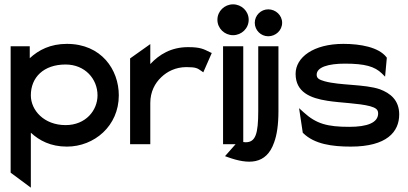

<svg xmlns="http://www.w3.org/2000/svg" viewBox="-20 -664 1880 884"><path d="M29 131 122 200V-53C161 -17 213 11 288 11C414 11 527 -84 527 -225C527 -343 447 -462 288 -462C212 -462 158 -434 117 -396V-451H29ZM122 -225C122 -308 181 -367 282 -367C371 -367 429 -301 429 -225C429 -156 375 -88 282 -88C183 -88 122 -156 122 -225Z M579 0H672V-190C672 -241 693 -281 723 -309C749 -334 788 -355 838 -355C882 -355 889 -350 906 -338L916 -331L955 -420L946 -424C919 -437 905 -447 846 -447C768 -447 713 -413 672 -369V-461L579 -395Z M981 -573C981 -533 1014 -502 1053 -502C1092 -502 1125 -533 1125 -573C1125 -613 1092 -644 1053 -644C1014 -644 981 -613 981 -573ZM1007 0H1100V-451H1007Z M1016 55 1030 60C1122 93 1206 96 1242 -8C1255 -43 1262 -90 1262 -153V-451H1169V-153C1169 -46 1156 -9 1111 -9C1103 -9 1094 -11 1083 -13L1077 -14ZM1153 -559C1153 -525 1181 -497 1215 -497C1249 -497 1279 -524 1279 -559C1279 -594 1249 -621 1215 -621C1181 -621 1153 -593 1153 -559Z M1341 -324C1341 -239 1410 -212 1487 -200C1550 -190 1631 -189 1684 -175C1708 -168 1721 -161 1721 -142C1721 -99 1671 -80 1588 -80C1487 -80 1436 -94 1378 -147L1357 -166L1374 -53L1376 -51C1428 0 1510 11 1595 11C1761 11 1818 -57 1818 -137C1818 -203 1777 -235 1729 -253C1659 -277 1545 -270 1474 -290C1450 -297 1438 -303 1438 -320C1438 -355 1492 -371 1568 -371C1660 -371 1705 -358 1738 -326L1753 -311L1761 -398L1759 -401C1723 -447 1639 -462 1561 -462C1423 -462 1341 -400 1341 -324Z"/></svg>

Font: Charger Pro
Style: ExBdExt
Weight: 400
Designer: Jasper
Foundry: Cannot Into Space Fonts
Version: Version 1.09